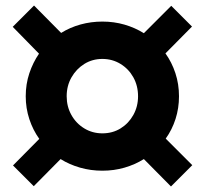

<svg xmlns="http://www.w3.org/2000/svg" viewBox="-20 -712 715 694"><path d="M102 -39 27 -114 122 -210Q99 -242 86 -281.5Q73 -321 73 -364Q73 -408 86 -447Q99 -486 121 -518L26 -615L103 -692L201 -593Q233 -613 271 -623.5Q309 -634 350 -634Q392 -634 430 -623Q468 -612 500 -592L599 -691L674 -616L578 -519Q601 -487 614 -447.5Q627 -408 627 -364Q627 -321 614.5 -282Q602 -243 579 -211L675 -115L598 -38L500 -137Q468 -117 430 -106Q392 -95 350 -95Q308 -95 269.5 -106Q231 -117 199 -137ZM350 -230Q387 -230 416 -248Q445 -266 462 -296.5Q479 -327 479 -364Q479 -402 462 -432.5Q445 -463 415.5 -481Q386 -499 350 -499Q314 -499 285 -481Q256 -463 238.5 -432.5Q221 -402 221 -364Q221 -327 238 -296.5Q255 -266 284.5 -248Q314 -230 350 -230Z"/></svg>

Font: Red Hat Mono
Style: Italic
Weight: 400
Italic angle: -12°
Monospace: yes
Designer: Pentagram, MCKL
Foundry: MCKL
Version: Version 1.030